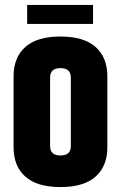

<svg xmlns="http://www.w3.org/2000/svg" viewBox="-20 -748 490 778"><path d="M90 -728H357V-651H90ZM35 -439Q35 -515 82.5 -557.5Q130 -600 225 -600Q320 -600 367.5 -557.5Q415 -515 415 -439V-151Q415 -75 367.5 -32.5Q320 10 225 10Q130 10 82.5 -32.5Q35 -75 35 -151ZM267 -434Q267 -472 225 -472Q183 -472 183 -434V-156Q183 -118 225 -118Q267 -118 267 -156Z"/></svg>

Font: Khand Black
Style: Regular
Weight: 900
Designer: Sanchit Sawaria and Jyotish Sonowal (Devanagari), Satya Rajpurohit (Latin)
Foundry: Indian Type Foundry
Version: Version 2.000;PS 1.0;hotconv 1.0.79;makeotf.lib2.5.61930